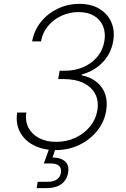

<svg xmlns="http://www.w3.org/2000/svg" viewBox="-20 -757 644 981"><path d="M264.2 9.8Q200.2 9.8 152.6 -14.6Q105 -39.1 82 -82.8Q59.1 -126.5 67.9 -182.1H114.3Q107.9 -138.2 125.5 -104.5Q143.1 -70.8 179.9 -51.5Q216.8 -32.2 266.6 -32.2Q320.3 -32.2 365.2 -53.2Q410.2 -74.2 439.9 -110.6Q469.7 -147 477.1 -191.9Q485.4 -240.2 466.8 -276.4Q448.2 -312.5 406.7 -332.8Q365.2 -353 304.2 -353H277.3L284.7 -395.5H311.5Q361.8 -395.5 404.8 -413.8Q447.8 -432.1 476.6 -466.1Q505.4 -500 513.2 -545.9Q520.5 -589.4 506.6 -623Q492.7 -656.7 460.9 -676Q429.2 -695.3 381.8 -695.3Q335.4 -695.3 294.4 -676.5Q253.4 -657.7 225.3 -624Q197.3 -590.3 189.5 -545.4H144Q154.3 -602.1 189 -645Q223.6 -688 274.9 -712.6Q326.2 -737.3 385.7 -737.3Q446.3 -737.3 488 -711.9Q529.8 -686.5 548.6 -643.8Q567.4 -601.1 558.6 -547.9Q548.3 -484.9 505.4 -439.5Q462.4 -394 397.5 -376.5L397 -372.6Q444.3 -362.3 474.9 -337.2Q505.4 -312 517.8 -274.7Q530.3 -237.3 522.5 -191.4Q513.2 -134.3 476.8 -88.9Q440.4 -43.5 385.5 -16.8Q330.6 9.8 264.2 9.8ZM167.5 204.1 172.4 171.9H223.6Q253.4 171.9 270.5 159.9Q287.6 147.9 291.5 125.5Q294.9 103 282 90.6Q269 78.1 236.8 78.1H204.1L237.3 -14.2H264.2L264.6 0L248.5 47.4Q293 48.8 313.5 68.6Q334 88.4 328.1 125Q321.8 162.6 293.7 183.3Q265.6 204.1 218.8 204.1Z"/></svg>

Font: Inter ExtraLight
Style: Italic
Weight: 250
Italic angle: -9.3988°
Designer: Rasmus Andersson
Foundry: rsms
Version: Version 4.001;git-66647c0bb